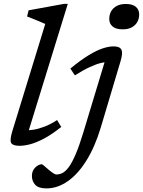

<svg xmlns="http://www.w3.org/2000/svg" viewBox="-20 -760 755 1014"><path d="M219 -633.5Q210 -637.5 192.8 -644.8Q175.5 -652 156.5 -659.8Q137.5 -667.5 123 -673L131 -705.5L317.5 -739.5H338L123 -42.5L106.5 -72Q129.5 -70.5 157.2 -75Q185 -79.5 216.5 -91.8Q248 -104 281.5 -126L303.5 -89.5Q253 -49.5 212.2 -28Q171.5 -6.5 139.5 1.8Q107.5 10 83.5 10Q48 10 39.2 -4.5Q30.5 -19 45 -67ZM557 -660Q557 -683 567.2 -700.8Q577.5 -718.5 597 -728.8Q616.5 -739 644.5 -739Q680 -739 697.5 -724Q715 -709 715 -684Q715 -661 704.8 -643.2Q694.5 -625.5 675.2 -615.2Q656 -605 628 -605Q592.5 -605 574.8 -620Q557 -635 557 -660ZM512.5 -87.5Q481.5 16 436.2 88.2Q391 160.5 337 197.8Q283 235 225.5 235Q183.5 235 166 216Q148.5 197 148.5 169Q148.5 142 166 124.8Q183.5 107.5 201 107.5Q204 107.5 214.2 116.8Q224.5 126 240 139Q255.5 151.5 264 156.5Q272.5 161.5 277.5 161.5Q293.5 161.5 309.2 154Q325 146.5 342.2 123.8Q359.5 101 379 56Q398.5 11 421 -63.5L541.5 -462L560 -433Q541.5 -434 515.5 -428Q489.5 -422 455 -406.2Q420.5 -390.5 375.5 -362L351.5 -398Q406.5 -443 448.5 -468.5Q490.5 -494 522.5 -504.5Q554.5 -515 578.5 -515Q601 -515 612.2 -507.8Q623.5 -500.5 624.5 -483.8Q625.5 -467 617 -438Z"/></svg>

Font: Newsreader 7pt
Style: Italic
Weight: 400
Italic angle: -17°
Designer: Hugues Gentile
Foundry: Production Type
Version: Version 1.003